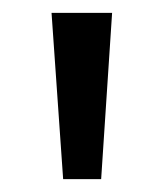

<svg xmlns="http://www.w3.org/2000/svg" viewBox="-20 -734 253 298"><path d="M154 -714H60L78 -456H137Z"/></svg>

Font: Noto Sans Lao Looped Condensed
Style: Regular
Weight: 400
Width: 3
Designer: Mark Frömberg, Ben Mitchell
Foundry: The Fontpad Ltd
Version: Version 1.002